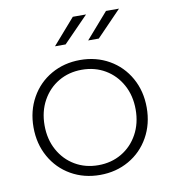

<svg xmlns="http://www.w3.org/2000/svg" viewBox="-82 -796 784 872"><g transform="rotate(-10 310.0 -360.5)"><path d="M49 -261Q49 -337 83 -397.5Q117 -458 176.5 -492Q236 -526 310 -526Q384 -526 443.5 -492Q503 -458 537 -397.5Q571 -337 571 -261Q571 -185 537 -124.5Q503 -64 443.5 -30Q384 4 310 4Q236 4 176.5 -30Q117 -64 83 -124.5Q49 -185 49 -261ZM520 -261Q520 -325 492.5 -375Q465 -425 417.5 -453Q370 -481 310 -481Q250 -481 202.5 -453Q155 -425 127.5 -375Q100 -325 100 -261Q100 -197 127.5 -147Q155 -97 202.5 -69Q250 -41 310 -41Q370 -41 417.5 -69Q465 -97 492.5 -147Q520 -197 520 -261ZM465 -725H525L411 -607H362ZM312 -725H373L258 -607H209Z"/></g></svg>

Font: Goldbeck Next Light
Style: Regular
Weight: 300
Designer: Julieta Ulanovsky
Foundry: Julieta Ulanovsky
Version: Version 7.200